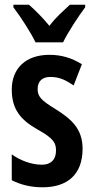

<svg xmlns="http://www.w3.org/2000/svg" viewBox="-20 -852 397 816"><path d="M131 -672H248C269 -715 312 -781 342 -821V-832H277C248 -804 220 -782 190 -742C161 -778 126 -812 103 -832H37V-821C69 -779 112 -712 131 -672ZM331 -220C331 -306 281 -347 218 -387C152 -427 140 -443 140 -474C140 -506 159 -525 194 -525C235 -525 261 -510 293 -489L328 -579C283 -607 239 -619 190 -619C91 -619 30 -563 30 -471C30 -388 67 -343 139 -302C210 -263 218 -243 218 -212C218 -174 197 -152 158 -152C111 -152 63 -172 30 -196V-86C68 -67 110 -56 161 -56C266 -56 331 -110 331 -220Z"/></svg>

Font: Noto Sans Malayalam UI ExtraCondensed SemiBold
Style: Regular
Weight: 600
Width: 2
Designer: Jelle Bosma - Monotype Design Team
Foundry: Monotype Imaging Inc.
Version: Version 2.104